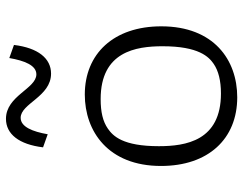

<svg xmlns="http://www.w3.org/2000/svg" viewBox="-108 -716 835 660"><g transform="rotate(-90 310.0 -385.5)"><path d="M306 12C434.5 12 550 -68.5 550 -249C550 -413 455.5 -512 315.5 -512C189.5 -512 70 -432 70 -250C70 -87.5 163 12 306 12ZM134 -655.5 179 -639.5C188 -691.5 204.5 -732.5 235.5 -732.5C285 -732.5 308 -628 387.5 -628C440 -628 476 -673 486 -755.5L441 -771.5C432 -719.5 416 -678.5 385 -678.5C335.5 -678.5 311.5 -783 232 -783C179.5 -783 144 -738 134 -655.5ZM138 -257.5C138 -381.5 173 -415 198 -432.5C223 -450 255.5 -457.5 300 -457.5C463 -457.5 481.5 -336.5 481.5 -244.5C481.5 -120 445 -85.5 421 -69C397 -52.5 363 -44 319 -44C156.5 -44 138 -165 138 -257.5Z"/></g></svg>

Font: Monaspace Argon ExtraLight
Style: Regular
Weight: 200
Designer: Riley Cran & the Lettermatic Team
Foundry: Lettermatic
Version: Version 1.000 (Monaspace Argon)